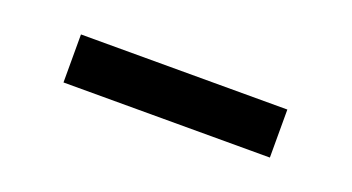

<svg xmlns="http://www.w3.org/2000/svg" viewBox="-24 -838 509 278"><g transform="rotate(20 230.0 -699.0)"><path d="M71 -662H389V-736H71Z"/></g></svg>

Font: Chivo
Style: Bold
Weight: 700
Designer: Hector Gatti
Foundry: Omnibus-Type
Version: Version 1.003;PS 001.003;hotconv 1.0.70;makeotf.lib2.5.58329